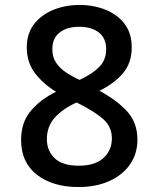

<svg xmlns="http://www.w3.org/2000/svg" viewBox="-20 -744 640 774"><path d="M296 10Q193 10 129 -39.5Q65 -89 65 -180Q65 -251 104.5 -297.5Q144 -344 206 -374Q155 -405 121.5 -448.5Q88 -492 88 -553Q88 -609 117.5 -647Q147 -685 195.5 -704.5Q244 -724 301 -724Q358 -724 406 -704.5Q454 -685 482.5 -647.5Q511 -610 511 -553Q511 -490 475.5 -448.5Q440 -407 381 -378Q450 -341 492 -295.5Q534 -250 534 -181Q534 -124 504 -81Q474 -38 420.5 -14Q367 10 296 10ZM301 -422Q349 -444 378.5 -472.5Q408 -501 408 -546Q408 -590 378.5 -613Q349 -636 299 -636Q250 -636 220.5 -613Q191 -590 191 -546Q191 -513 206.5 -490.5Q222 -468 247 -451.5Q272 -435 301 -422ZM298 -76Q363 -76 397 -107Q431 -138 431 -186Q431 -233 396 -264Q361 -295 289 -331Q232 -305 200.5 -269.5Q169 -234 169 -183Q169 -136 200.5 -106Q232 -76 298 -76Z"/></svg>

Font: Noto Sans Mono Medium
Style: Regular
Weight: 500
Designer: Monotype Design Team
Foundry: Monotype Imaging Inc.
Version: Version 2.014